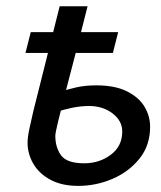

<svg xmlns="http://www.w3.org/2000/svg" viewBox="-20 -590 522 622"><path d="M173.3 -569.8H263.7Q247.1 -502.4 228.8 -432.1Q210.4 -361.8 194.6 -300.8Q178.7 -239.7 168.9 -199.2Q159.2 -158.7 159.2 -150.4Q159.2 -112.3 178 -86.7Q196.8 -61 252.9 -61Q301.8 -61 338.9 -88.6Q376 -116.2 376 -164.1Q376 -198.7 344.5 -222.7Q313 -246.6 268.6 -246.6Q240.7 -246.6 211.9 -240.5Q183.1 -234.4 165 -227.5L178.2 -293Q195.8 -299.8 225.6 -306.6Q255.4 -313.5 292 -313.5Q352.1 -313.5 390.6 -294.4Q429.2 -275.4 447.8 -244.9Q466.3 -214.4 466.3 -179.2Q466.3 -119.1 432.1 -76.4Q397.9 -33.7 344.7 -10.7Q291.5 12.2 233.4 12.2Q180.2 12.2 143.6 -7.6Q106.9 -27.3 88.1 -59.3Q69.3 -91.3 69.3 -127.9Q69.3 -146.5 76.2 -177.5Q83 -208.5 87.9 -229.5ZM62.5 -418.5 79.6 -485.8H362.8L345.7 -418.5Z"/></svg>

Font: Andika
Style: Italic
Weight: 400
Italic angle: -14°
Designer: Victor Gaultney, Annie Olsen, Julie Remington, Don Collingsworth, Eric Hays, Becca Hirsbrunner
Foundry: SIL International
Version: Version 6.101